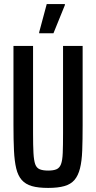

<svg xmlns="http://www.w3.org/2000/svg" viewBox="-20 -913 471 941"><path d="M216 8Q167 8 136 -1Q105 -10 86.5 -31Q68 -52 59.5 -87.5Q51 -123 48.5 -175Q46 -227 46 -300V-688H142V-260Q142 -200 144 -163.5Q146 -127 152.5 -108.5Q159 -90 174.5 -83.5Q190 -77 216 -77Q242 -77 257 -83.5Q272 -90 279 -108.5Q286 -127 287.5 -163.5Q289 -200 289 -260V-688H385V-300Q385 -227 383 -175Q381 -123 372 -87.5Q363 -52 345 -31Q327 -10 295.5 -1Q264 8 216 8ZM172 -750V-755L209 -893H298V-888L242 -750Z"/></svg>

Font: Saira ExtraCondensed SemiBold
Style: Regular
Weight: 600
Width: 2
Designer: Hector Gatti with collaboration of the Omnibus-Type team
Foundry: Omnibus-Type
Version: Version 1.101